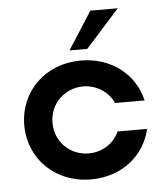

<svg xmlns="http://www.w3.org/2000/svg" viewBox="-47 -637 594 689"><g transform="rotate(-5 250.0 -293.0)"><path d="M216.8 -459.5H280.8L402.3 -595.2H303.7ZM253.9 8.3C364.7 8.3 447.8 -59.6 469.7 -154.8H363.3C344.7 -113.3 303.2 -85.4 253.9 -85.4C186 -85.4 133.3 -137.7 133.3 -206.1C133.3 -273.9 186 -326.2 253.9 -326.7C303.2 -326.2 344.7 -298.3 363.3 -257.3H469.7C447.8 -352.1 364.7 -419.9 253.9 -419.9C125 -419.9 31.7 -327.1 31.7 -206.1C31.7 -85 125 8.3 253.9 8.3Z"/></g></svg>

Font: Now SemiBold
Style: Regular
Weight: 600
Designer: Alfredo Marco Pradil
Foundry: Alfredo Marco Pradil
Version: Version 1.200;hotconv 1.0.109;makeotfexe 2.5.65596